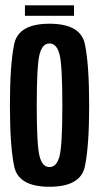

<svg xmlns="http://www.w3.org/2000/svg" viewBox="-20 -693 374 716"><path d="M164.5 3.5Q280.5 3.5 296.5 -72.2Q312.5 -148 312.5 -300Q312.5 -453 296.5 -528.8Q280.5 -604.5 164.5 -604.5Q49 -604.5 33 -528.8Q17 -453 17 -300Q17 -148 33 -72.2Q49 3.5 164.5 3.5ZM164.5 -70Q138 -70 127.5 -110.5Q117 -151 117 -300Q117 -449.5 127.5 -490.2Q138 -531 164.5 -531Q191.5 -531 202 -490.2Q212.5 -449.5 212.5 -300Q212.5 -151 202 -110.5Q191.5 -70 164.5 -70ZM73 -634H256V-673H73Z"/></svg>

Font: Anybody ExtraCondensed Medium
Style: Regular
Weight: 500
Width: 2
Version: Version 1.113;gftools[0.9.25]